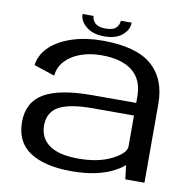

<svg xmlns="http://www.w3.org/2000/svg" viewBox="-79 -776 864 861"><g transform="rotate(10 353.0 -345.5)"><path d="M546 0 538 -63.5Q521.5 -48.5 496 -35Q420.5 6 300.5 6Q179.5 6 112.2 -37.8Q45 -81.5 45 -173.5Q45 -263.5 115.2 -304.8Q185.5 -346 335 -346H534.5V-376Q534.5 -451.5 485.8 -490.5Q437 -529.5 344.5 -529.5Q292 -529.5 249.2 -513.8Q206.5 -498 180.5 -469.5Q154.5 -441 151 -402.5L56 -434Q63 -484 102 -520Q141 -556 202.5 -575.5Q264 -595 338.5 -595Q491.5 -595 562.2 -534Q633 -473 633 -359V0ZM534.5 -148V-288.5H347.5Q239.5 -288.5 192.2 -261.5Q145 -234.5 145 -175Q145 -118.5 188.5 -86.8Q232 -55 322 -55Q413 -55 473.8 -86Q534.5 -117 534.5 -148ZM340.5 -615Q289.5 -615 259 -639.8Q228.5 -664.5 228.5 -697H278.5Q278.5 -679 293.2 -664.8Q308 -650.5 340.5 -650.5Q375.5 -650.5 389 -664.8Q402.5 -679 402.5 -697H452Q452 -664.5 423 -639.8Q394 -615 340.5 -615Z"/></g></svg>

Font: Anybody ExtraExpanded
Style: Regular
Weight: 400
Width: 8
Designer: Tyler Finck
Foundry: Etcetera Type Company
Version: Version 1.010; ttfautohint (v1.8.3) -l 8 -r 50 -G 200 -x 14 